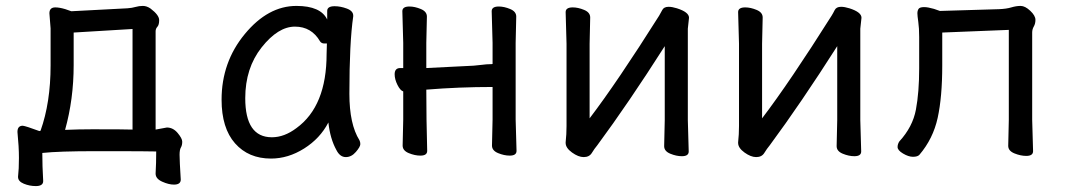

<svg xmlns="http://www.w3.org/2000/svg" viewBox="-20 -512 3603 649"><path d="M200 -73Q246 -75 292 -75Q403 -75 428 -74V-414L229 -402V-292Q229 -177 200 -73ZM101 117Q80 117 60.5 109Q41 101 41 86V85Q44 60 44 22Q44 -16 39 -66Q39 -87 57 -87Q67 -86 113 -69L117 -70Q151 -165 151 -291V-416L147 -467Q147 -487 167 -487Q181 -487 201 -481L221 -474L411 -484Q426 -485 438 -488.5Q450 -492 463 -492Q476 -492 489 -483Q518 -461 518 -444Q518 -428 512 -421.5Q506 -415 506 -406V-74L544 -81Q565 -81 580.5 -62.5Q596 -44 596 -33Q596 -21 591.5 -13.5Q587 -6 587 11Q587 31 591 95Q591 112 568 112Q550 112 528 102Q506 92 506 75V74Q508 40 508 0Q496 -1 303 -1Q179 -1 123 5Q123 49 126 100Q126 117 101 117Z M899 -48Q941 -48 982 -79Q1084 -153 1084 -330L1085 -365H1076Q1067 -365 1062 -372Q1033 -422 977 -422Q920 -422 864.5 -352Q809 -282 809 -180Q809 -48 899 -48ZM896 24Q820 24 774.5 -27.5Q729 -79 729 -175Q729 -302 807.5 -397Q886 -492 982 -492Q1064 -492 1086 -446V-475Q1086 -491 1111 -491Q1131 -491 1152.5 -483Q1174 -475 1174 -459V-457Q1161 -368 1161 -195Q1161 -92 1195 -38Q1198 -32 1198 -25Q1198 -16 1183 1.5Q1168 19 1149 19Q1129 19 1117 -5Q1096 -43 1090 -98Q1062 -44 1008 -10Q954 24 896 24Z M1703 14Q1684 14 1663.5 5.5Q1643 -3 1643 -20L1645 -108V-218Q1532 -218 1421 -209Q1421 -109 1424 -2Q1424 14 1401 14Q1382 14 1361.5 5.5Q1341 -3 1341 -20L1343 -108V-203Q1333 -206 1323.5 -225Q1314 -244 1314 -261Q1314 -282 1333 -282H1343V-367L1340 -474Q1340 -490 1364 -490Q1382 -490 1402.5 -481.5Q1423 -473 1423 -456L1421 -367V-282L1581 -290Q1595 -291 1610 -293Q1625 -295 1635 -295Q1645 -295 1645 -296V-367L1642 -474Q1642 -490 1666 -490Q1684 -490 1704.5 -481.5Q1725 -473 1725 -456L1723 -367V-108L1726 -2Q1726 14 1703 14Z M1953 19Q1935 19 1913.5 3.5Q1892 -12 1892 -29V-31Q1895 -58 1895 -86V-364L1892 -471Q1892 -487 1916 -487Q1934 -487 1954.5 -478.5Q1975 -470 1975 -453L1973 -364V-112Q2066 -234 2208 -459Q2213 -467 2218.5 -478Q2224 -489 2240 -489Q2252 -489 2268 -484Q2309 -471 2309 -452L2305 -415V-106L2308 0Q2308 16 2285 16Q2266 16 2245.5 7.5Q2225 -1 2225 -18L2227 -106V-356Q2104 -163 1999 -21Q1989 -9 1980.5 5Q1972 19 1953 19Z M2536 19Q2518 19 2496.5 3.5Q2475 -12 2475 -29V-31Q2478 -58 2478 -86V-364L2475 -471Q2475 -487 2499 -487Q2517 -487 2537.5 -478.5Q2558 -470 2558 -453L2556 -364V-112Q2649 -234 2791 -459Q2796 -467 2801.5 -478Q2807 -489 2823 -489Q2835 -489 2851 -484Q2892 -471 2892 -452L2888 -415V-106L2891 0Q2891 16 2868 16Q2849 16 2828.5 7.5Q2808 -1 2808 -18L2810 -106V-356Q2687 -163 2582 -21Q2572 -9 2563.5 5Q2555 19 2536 19Z M3066 18Q3051 18 3032.5 7Q3014 -4 3014 -15Q3014 -25 3020 -34Q3065 -83 3076 -141.5Q3087 -200 3087 -281V-387Q3087 -417 3084 -438Q3081 -459 3081 -467Q3081 -476 3085 -482Q3089 -488 3104 -488Q3116 -488 3137 -482L3157 -475L3357 -481Q3382 -482 3398.5 -487Q3415 -492 3430 -492Q3445 -492 3462.5 -475.5Q3480 -459 3480 -445Q3480 -432 3474.5 -422.5Q3469 -413 3469 -402V-107L3472 -1Q3472 15 3449 15Q3430 15 3409 6.5Q3388 -2 3388 -19L3390 -107V-411L3165 -402V-291Q3165 -184 3149.5 -113.5Q3134 -43 3088 11Q3082 18 3066 18Z"/></svg>

Font: LXGW WenKai Lite Medium
Style: Regular
Weight: 500
Designer: LXGW / Fontworks Inc.
Foundry: LXGW / Fontworks Inc.
Version: Version 1.511; March 25, 2025